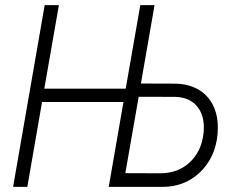

<svg xmlns="http://www.w3.org/2000/svg" viewBox="-20 -731 943 751"><path d="M522.5 -352.5 470.2 -53.7 609.4 -53.2Q678.2 -54.2 723.1 -96.9Q768.1 -139.6 775.9 -208.5Q777.3 -221.2 777.3 -232.9Q777.3 -279.3 754.4 -310.5Q725.6 -349.6 667.5 -352.1ZM153.3 -384.3H471.7L528.8 -710.9H584.5L531.2 -404.3L668.9 -403.8Q723.1 -401.9 761.5 -377.4Q799.8 -353 818.4 -308.1Q832.5 -273.4 832 -231.4Q832 -219.2 831.1 -206.5Q822.3 -113.3 760.7 -55.7Q701.2 0.5 612.8 0Q609.9 0 606.9 0H405.3L462.9 -332H144.5L86.9 0H31.2L154.8 -710.9H210.4Z"/></svg>

Font: MAUL Condensed Light Italic
Style: Light Italic
Weight: 300
Italic angle: -12°
Designer: MAUL
Version: Version 1.0; 2020; ttfautohint (v1.8.3)